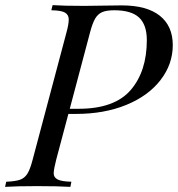

<svg xmlns="http://www.w3.org/2000/svg" viewBox="-53 -728 693 748"><path d="M519 -571.8Q519 -631.3 488.8 -659.7Q458.5 -688 392.1 -688Q361.8 -688 345 -680.7Q328.1 -673.3 317.6 -655.3Q307.1 -637.2 297.9 -602.1L218.8 -304.2H252.9Q393.1 -304.2 456.1 -377.2Q519 -450.2 519 -571.8ZM243.2 -284.2H213.4L166 -106Q156.2 -67.9 156.2 -52.5Q156.2 -37.1 171.1 -29.1Q186 -21 225.1 -20L221.2 0Q174.3 -2.9 91.8 -2.9Q9.3 -2.9 -33.2 0L-28.8 -20Q7.3 -21.5 25.1 -27.8Q43 -34.2 53.7 -51.3Q64.5 -68.4 74.2 -106L206.1 -602.1Q214.8 -633.8 214.8 -652.1Q214.8 -670.4 200 -679Q185.1 -687.5 147 -688L151.9 -708Q192.9 -705.1 274.9 -705.1L420.9 -707Q519 -707 569.6 -666.7Q620.1 -626.5 620.1 -552.2Q620.1 -478 572.5 -416.3Q524.9 -354.5 439 -319.3Q353 -284.2 243.2 -284.2Z"/></svg>

Font: PlayfairDisplay-Italic
Style: Italic
Weight: 400
Italic angle: -14°
Designer: Claus Eggers Sørensen
Foundry: Claus Eggers Sørensen
Version: Version 1.002;PS 001.002;hotconv 1.0.70;makeotf.lib2.5.58329